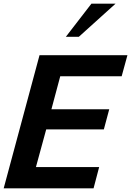

<svg xmlns="http://www.w3.org/2000/svg" viewBox="-20 -1021 711 1041"><path d="M606.4 -1001H475.6L336.9 -821.3H407.2ZM670.9 -721.7H194.3L0 0H487.3L517.6 -115.2H174.8L230.5 -319.3H543L572.3 -428.7H258.8L306.6 -607.4H639.6Z"/></svg>

Font: FreeUniversal
Style: BoldItalic
Weight: 700
Italic angle: -11°
Version: Version 1.001